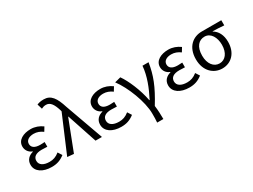

<svg xmlns="http://www.w3.org/2000/svg" viewBox="-66 -1564 3312 2517"><g transform="rotate(-30 1589.5 -305.0)"><path d="M281 13C356 13 413 -4 478 -54L439 -115C388 -74 343 -60 290 -60C197 -60 143 -97 143 -157C143 -217 188 -250 277 -250C304 -250 330 -249 361 -247V-318C335 -316 315 -315 294 -315C206 -315 169 -350 169 -399C169 -455 221 -484 288 -484C338 -484 382 -467 424 -436L461 -497C410 -534 351 -557 285 -557C174 -557 78 -509 78 -411C78 -360 108 -310 164 -290V-285C103 -269 51 -227 51 -150C51 -49 147 13 281 13Z M616 9 794 -451H798L948 0H1045L839 -574C790 -730 737 -809 629 -809C581 -809 552 -801 526 -790L549 -714C569 -724 589 -732 619 -732C681 -732 718 -679 749 -578L755 -556L519 0Z M1334 13C1409 13 1466 -4 1531 -54L1492 -115C1441 -74 1396 -60 1343 -60C1250 -60 1196 -97 1196 -157C1196 -217 1241 -250 1330 -250C1357 -250 1383 -249 1414 -247V-318C1388 -316 1368 -315 1347 -315C1259 -315 1222 -350 1222 -399C1222 -455 1274 -484 1341 -484C1391 -484 1435 -467 1477 -436L1514 -497C1463 -534 1404 -557 1338 -557C1227 -557 1131 -509 1131 -411C1131 -360 1161 -310 1217 -290V-285C1156 -269 1104 -227 1104 -150C1104 -49 1200 13 1334 13Z M1766 199H1860C1860 137 1857 60 1848 -5C1982 -223 2035 -360 2064 -543H1972C1960 -392 1899 -244 1829 -107H1824C1792 -277 1712 -462 1644 -557L1553 -533C1662 -389 1770 -116 1770 65C1770 125 1770 150 1766 199Z M2364 13C2439 13 2496 -4 2561 -54L2522 -115C2471 -74 2426 -60 2373 -60C2280 -60 2226 -97 2226 -157C2226 -217 2271 -250 2360 -250C2387 -250 2413 -249 2444 -247V-318C2418 -316 2398 -315 2377 -315C2289 -315 2252 -350 2252 -399C2252 -455 2304 -484 2371 -484C2421 -484 2465 -467 2507 -436L2544 -497C2493 -534 2434 -557 2368 -557C2257 -557 2161 -509 2161 -411C2161 -360 2191 -310 2247 -290V-285C2186 -269 2134 -227 2134 -150C2134 -49 2230 13 2364 13Z M2864 13C2997 13 3101 -85 3101 -254C3101 -357 3061 -432 2994 -470V-474C3054 -473 3104 -470 3165 -465V-543H2868C2740 -543 2620 -456 2620 -265C2620 -86 2733 13 2864 13ZM2865 -63C2778 -63 2715 -141 2715 -265C2715 -402 2780 -467 2866 -467C2960 -467 3012 -370 3012 -261C3012 -139 2951 -63 2865 -63Z"/></g></svg>

Font: Noto Sans CJK SC Regular
Style: Regular
Weight: 400
Designer: Ryoko NISHIZUKA (kana & ideographs); Paul D. Hunt (Latin, Greek & Cyrillic); Wenlong ZHANG (bopomofo); Sandoll Communica
Foundry: Adobe Systems Incorporated
Version: Version 1.004;PS 1.004;hotconv 1.0.82;makeotf.lib2.5.63406